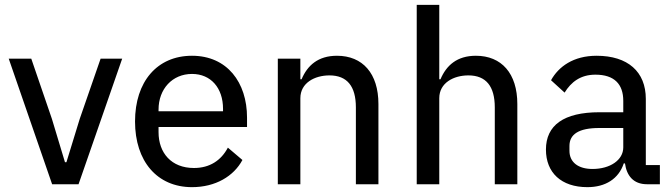

<svg xmlns="http://www.w3.org/2000/svg" viewBox="-20 -760 2771 792"><path d="M304 0 484 -518H395L309 -270L254 -91H248L194 -270L109 -518H16L195 0Z M772 12C869 12 944 -33 980 -100L920 -151C892 -98 845 -67 780 -67C687 -67 634 -129 634 -215V-236H999V-275C999 -420 917 -530 772 -530C628 -530 537 -423 537 -259C537 -95 628 12 772 12ZM772 -455C850 -455 900 -397 900 -311V-301H634V-308C634 -393 691 -455 772 -455Z M1219 0V-355C1219 -418 1278 -449 1339 -449C1412 -449 1448 -404 1448 -317V0H1541V-331C1541 -457 1476 -530 1370 -530C1292 -530 1248 -490 1224 -433H1219V-518H1126V0Z M1699 0H1792V-355C1792 -418 1851 -449 1912 -449C1985 -449 2021 -404 2021 -317V0H2114V-331C2114 -457 2049 -530 1943 -530C1865 -530 1821 -490 1797 -433H1792V-740H1699Z M2702 0V-79H2644V-352C2644 -464 2570 -530 2441 -530C2345 -530 2284 -485 2253 -429L2309 -378C2336 -422 2375 -452 2436 -452C2514 -452 2551 -413 2551 -344V-297H2453C2305 -297 2232 -243 2232 -143C2232 -48 2295 12 2403 12C2477 12 2532 -22 2553 -86H2558C2565 -36 2592 0 2649 0ZM2424 -63C2366 -63 2329 -90 2329 -138V-158C2329 -206 2367 -232 2452 -232H2551V-152C2551 -100 2497 -63 2424 -63Z"/></svg>

Font: IBM Plex Thai Looped Text
Style: Regular
Weight: 450
Designer: Mike Abbink, Paul van der Laan, Pieter van Rosmalen, Ben Mitchell, Mark Frömberg
Foundry: Bold Monday
Version: Version 1.0